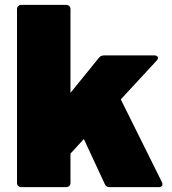

<svg xmlns="http://www.w3.org/2000/svg" viewBox="-20 -770 708 790"><path d="M252 0C263 0 270 -7 270 -18V-138L325 -198L411 -13C415 -3 422 0 432 0H633C647 0 652 -9 646 -21L477 -361L624 -520C635 -531 630 -542 615 -542H408C399 -542 392 -539 386 -531L270 -388V-732C270 -743 263 -750 252 -750H68C57 -750 50 -743 50 -732V-18C50 -7 57 0 68 0Z"/></svg>

Font: LINE Seed Sans TH Heavy
Style: Regular
Weight: 900
Designer: Dalton Maag Ltd | Thai characters by Cadson Demak Co.,Ltd.
Foundry: Dalton Maag Ltd
Version: Version 1.003